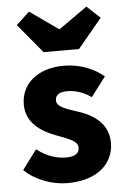

<svg xmlns="http://www.w3.org/2000/svg" viewBox="-55 -802 555 853"><g transform="rotate(-5 223.0 -375.0)"><path d="M212 12C347 12 419 -59 419 -150C419 -232 359 -277 283 -301C220 -321 192 -333 192 -359C192 -381 209 -395 245 -395C279 -395 316 -385 352 -359L418 -446C375 -482 313 -509 240 -509C124 -509 48 -446 48 -352C48 -275 108 -230 179 -204C232 -184 274 -171 274 -141C274 -117 257 -102 215 -102C176 -102 131 -114 85 -150L20 -63C70 -14 146 12 212 12ZM156 -577H314L422 -707L363 -762L237 -673H233L107 -762L48 -707Z"/></g></svg>

Font: Source Sans Pro
Style: Bold
Weight: 700
Designer: Paul D. Hunt
Foundry: Adobe Systems Incorporated
Version: Version 3.006;hotconv 1.0.111;makeotfexe 2.5.65597